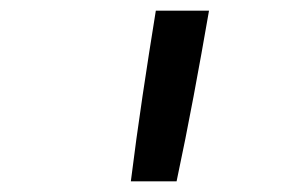

<svg xmlns="http://www.w3.org/2000/svg" viewBox="-20 -792 540 361"><path d="M226 -451Q236 -531 248 -611.5Q260 -692 273 -772H373Q359 -691 344 -611Q329 -531 312 -451Z"/></svg>

Font: iosevka_custom_sans_ss08 Md
Style: Italic
Weight: 500
Italic angle: -10°
Designer: Belleve Invis
Foundry: Belleve Invis
Version: Version 10.3.0; ttfautohint (v1.8.3)